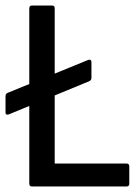

<svg xmlns="http://www.w3.org/2000/svg" viewBox="-29 -675 507 695"><path d="M3 -261Q-9 -257 -9 -268V-327Q-9 -336 -1 -339L290 -458Q295 -460 298.5 -458Q302 -456 302 -451V-393Q302 -385 294 -381ZM87 0Q77 0 77 -10V-645Q77 -655 87 -655H160Q169 -655 169 -645V-83H429Q439 -83 439 -73V-10Q439 0 429 0Z"/></svg>

Font: Sofia Sans Semi Condensed Medium
Style: Regular
Weight: 500
Designer: Botio Nikoltchev, Ani Petrova
Foundry: lettersoup
Version: Version 4.100